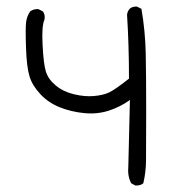

<svg xmlns="http://www.w3.org/2000/svg" viewBox="-20 -529 540 588"><path d="M394.5 39.1 381.8 32.2Q370.1 10.7 373 -20.5L377.9 -222.7Q347.7 -201.2 312.5 -189.9Q277.3 -178.7 237.8 -182.6Q198.2 -186.5 163.6 -200.2Q128.9 -213.9 104 -240.2Q79.1 -266.6 70.3 -295.4Q61.5 -324.2 59.6 -384.8Q57.6 -445.3 60.1 -462.4Q62.5 -479.5 72.3 -494.1Q83 -502 97.7 -501L111.3 -494.1Q119.1 -483.4 116.2 -468.8Q107.4 -450.2 110.4 -391.6Q113.3 -333 120.6 -309.6Q127.9 -286.1 150.9 -267.1Q173.8 -248 207 -240.2Q240.2 -232.4 267.6 -234.9Q294.9 -237.3 312.5 -245.1Q330.1 -252.9 375 -288.1Q375 -340.8 373.5 -388.7Q372.1 -436.5 369.1 -483.4Q370.1 -494.1 377 -502Q385.7 -509.8 399.4 -508.8L413.1 -502Q424.8 -434.6 426.3 -365.7Q427.7 -296.9 427.7 -184.6Q427.7 -72.3 427.2 -36.6Q426.8 -1 418.9 32.2Q410.2 40 394.5 39.1Z"/></svg>

Font: JasonHandwriting2
Style: Regular
Weight: 400
Version: Version 1.05.10